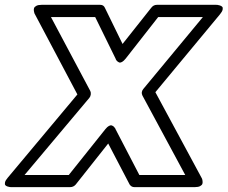

<svg xmlns="http://www.w3.org/2000/svg" viewBox="-82 -746 938 791"><path d="M-49.8 -14.2 236.8 -356.9 62 -687Q61 -688.5 59.8 -691.2Q58.6 -693.8 57.6 -700.7Q56.6 -707.5 58.3 -712.6Q60.1 -717.8 67.6 -721.9Q75.2 -726.1 88.9 -726.1H331.1Q344.7 -726.1 350.1 -713.9L422.9 -564.9L541 -713.9Q550.3 -726.1 564 -726.1H809.1Q811 -726.1 814.2 -725.8Q817.4 -725.6 823.7 -723.6Q830.1 -721.7 833.5 -718Q836.9 -714.4 835.2 -706.3Q833.5 -698.2 824.2 -687L558.1 -366.2L748 -14.2Q749 -12.7 750.2 -10Q751.5 -7.3 752.4 -0.5Q753.4 6.3 751.7 11.5Q750 16.6 742.4 20.8Q734.9 24.9 721.2 24.9H471.2Q459.5 24.9 452.1 14.2L363.8 -154.8L230 14.2Q220.7 24.9 207 24.9H-36.1Q-38.1 24.9 -41 24.7Q-43.9 24.4 -50.5 22.5Q-57.1 20.5 -60.1 16.8Q-63 13.2 -61.3 5.1Q-59.6 -2.9 -49.8 -14.2ZM19 -24.9H201.2L352.1 -213.9Q359.9 -223.6 366.9 -227.3Q374 -231 378.9 -229Q383.8 -227.1 387.2 -223.9Q390.6 -220.7 392.6 -217.3L394 -213.9L492.2 -24.9H681.2L504.9 -352.1Q497.6 -366.7 508.8 -379.9L753.9 -675.8H569.8L436 -504.9Q427.7 -494.6 420.7 -490.7Q413.6 -486.8 408.9 -488.8Q404.3 -490.7 400.6 -494.1Q397 -497.6 395.5 -501L394 -504.9L310.1 -675.8H127.9L290 -371.1Q293 -365.2 292 -356.9Q291 -348.6 286.1 -342.8Z"/></svg>

Font: Trueno ExtraBold Outline
Style: Italic
Weight: 800
Width: 6
Designer: Julieta Ulanovsky
Foundry: Julieta Ulanovsky
Version: Version 3.001b | FøM Fix